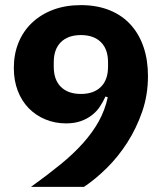

<svg xmlns="http://www.w3.org/2000/svg" viewBox="-20 -730 640 750"><path d="M558 -433Q558 -359 535.5 -294Q513 -229 477.5 -173.5Q442 -118 397.5 -74Q353 -30 308 0H101Q165 -46 216 -87.5Q267 -129 304.5 -171Q342 -213 366 -256.5Q390 -300 401 -350L392 -353Q383 -333 370.5 -314Q358 -295 339.5 -280.5Q321 -266 296 -257Q271 -248 238 -248Q195 -248 157.5 -263.5Q120 -279 92.5 -307Q65 -335 49.5 -375Q34 -415 34 -465Q34 -519 52.5 -564Q71 -609 105.5 -641.5Q140 -674 188 -692Q236 -710 296 -710Q358 -710 407 -690.5Q456 -671 489.5 -634.5Q523 -598 540.5 -547Q558 -496 558 -433ZM296 -363Q346 -363 374 -390.5Q402 -418 402 -469V-487Q402 -538 374 -565.5Q346 -593 296 -593Q246 -593 218 -565.5Q190 -538 190 -487V-469Q190 -418 218 -390.5Q246 -363 296 -363Z"/></svg>

Font: IBM Plex Sans Thai
Style: Bold
Weight: 700
Designer: Mike Abbink, Paul van der Laan, Pieter van Rosmalen, Ben Mitchell, Mark Frömberg
Foundry: Bold Monday
Version: Version 1.2